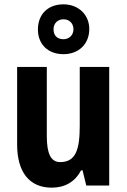

<svg xmlns="http://www.w3.org/2000/svg" viewBox="-20 -856 585 886"><path d="M273 -606C343 -606 392 -653 392 -722C392 -789 341 -836 273 -836C201 -836 155 -790 155 -720C155 -652 201 -606 273 -606ZM273 -675C242 -675 227 -694 227 -721C227 -748 246 -767 273 -767C300 -767 319 -748 319 -721C319 -694 299 -675 273 -675ZM484 -547H348V-275C348 -167 330 -108 258 -108C214 -108 196 -148 196 -228V-547H59V-190C59 -61 116 10 219 10C278 10 326 -16 354 -70H361L378 0H484Z"/></svg>

Font: Noto Sans Thai Looped Condensed
Style: Bold
Weight: 700
Width: 3
Designer: Sasikarn Vongin, Ben Mitchell
Foundry: The Fontpad Ltd
Version: Version 1.001